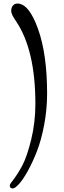

<svg xmlns="http://www.w3.org/2000/svg" viewBox="-20 -769 360 1080"><path d="M52 291Q35 291 35 275Q35 268 43 258Q78 214 105 163Q132 112 155.5 16Q179 -80 179 -185Q179 -486 72 -647Q43 -688 43 -707Q43 -726 52.5 -737.5Q62 -749 78 -749Q143 -749 194 -606Q245 -463 245 -243Q245 -154 228.5 -67Q212 20 187.5 82.5Q163 145 136 193.5Q109 242 86.5 266.5Q64 291 52 291Z"/></svg>

Font: Macondo
Style: Regular
Weight: 400
Version: Version 2.001